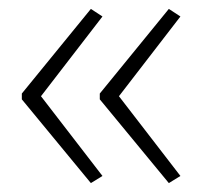

<svg xmlns="http://www.w3.org/2000/svg" viewBox="-20 -492 453 431"><path d="M29 -282V-269L184 -81L210 -97L72 -276L210 -455L184 -472ZM204 -282V-269L359 -81L385 -97L247 -276L385 -455L359 -472Z"/></svg>

Font: Noto Sans Ethiopic ExtraLight
Style: Regular
Weight: 200
Designer: Monotype Design Team
Foundry: Monotype Imaging Inc.
Version: Version 2.102